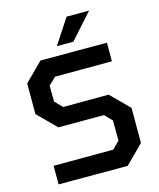

<svg xmlns="http://www.w3.org/2000/svg" viewBox="-136 -1043 942 1138"><g transform="rotate(-15 335.0 -474.0)"><path d="M282 -794 383 -948H521L383 -794ZM80 0V-114L446 -115L490 -159L489 -283L446 -327H166L55 -438V-626L166 -737H574V-623L225 -622L180 -579L181 -481L225 -436L504 -437L615 -326V-111L504 0Z"/></g></svg>

Font: Tomorrow Medium
Style: Regular
Weight: 500
Designer: Tony de Marco, Monica Rizzolli
Foundry: Just in Type
Version: Version 2.002